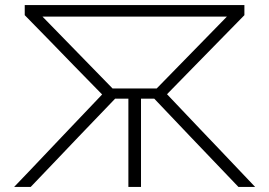

<svg xmlns="http://www.w3.org/2000/svg" viewBox="-20 -733 1056 753"><path d="M35.5 0Q64.5 -30.5 102 -69.5Q139 -108.5 178.2 -149.8Q217.5 -191 252 -227.5L380.5 -362.5L269 -476.5Q222 -525 174.8 -573.5Q127.5 -622 77 -673.5V-713H938.5V-673.5Q888 -622 840.5 -573.5Q793 -525 746 -477L635 -363.5L765.5 -226Q799.5 -190.5 838.5 -149.5Q877 -108.5 914.5 -69.5Q951.5 -30.5 980.5 0H915Q862.5 -54.5 818 -101.5Q773.5 -148.5 731 -192.5L585 -346H533V0H483.5V-346H431.5L288.5 -197Q243.5 -149.5 198 -102Q152.5 -54.5 100.5 0ZM421.5 -386H594.5L870 -668H146.5Z"/></svg>

Font: Heraclito ExtraLight
Style: Regular
Weight: 200
Designer: Kostas Bartsokas (font) & Cristiano Sobral (main changes)
Foundry: Kostas Bartsokas (font) & Cristiano Sobral (main changes)
Version: Version 1.00;July 8, 2020;FontCreator 13.0.0.2655 64-bit